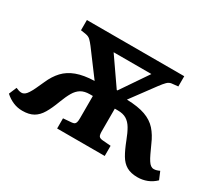

<svg xmlns="http://www.w3.org/2000/svg" viewBox="-130 -961 1385 1235"><g transform="rotate(30 562.5 -343.5)"><path d="M134 13.5Q97 13.5 64.8 -0.3Q32.5 -14 5 -39L29 -96Q39.5 -91 50.3 -87.8Q61 -84.5 71 -84.5Q83.5 -84.5 94 -92Q104.5 -99.5 114.7 -115.3Q125 -131 137.2 -156.3Q149.5 -181.5 165 -217Q188.5 -271 222.7 -307.5Q257 -344 309.7 -363.5Q362.5 -383 441.5 -385.5L306 -567Q290 -588 276.5 -601.2Q263 -614.5 241.5 -618L202.5 -624V-700H925.5V-624L878 -619Q860 -616.5 845.5 -602Q831 -587.5 812 -562L681.5 -385.5Q766.5 -383 819 -364Q871.5 -345 904 -308.5Q936.5 -272 960 -217Q976 -181.5 988 -156.3Q1000 -131 1010.3 -115.3Q1020.5 -99.5 1031 -92Q1041.5 -84.5 1054 -84.5Q1064 -84.5 1075 -87.8Q1086 -91 1096 -96L1120 -39Q1092.5 -12.5 1059.3 0.5Q1026 13.5 989 13.5Q939.5 13.5 907.8 -4.8Q876 -23 854 -60.5Q832 -98 809.5 -156.5Q791.5 -204 773.3 -234.7Q755 -265.5 730 -280.7Q705 -296 665.5 -296H643V-127.5Q643 -101 649.8 -91.8Q656.5 -82.5 676.5 -80.5L739 -75.5V0H385.5V-75.5L448 -80.5Q459.5 -81.5 466.5 -85.5Q473.5 -89.5 476.7 -100Q480 -110.5 480 -131.5V-296H458Q418.5 -296 393 -280.7Q367.5 -265.5 349.5 -234.7Q331.5 -204 313.5 -156.5Q292 -98.5 269.5 -60.8Q247 -23 215.3 -4.8Q183.5 13.5 134 13.5ZM594 -406H599L735.5 -606.5H455Z"/></g></svg>

Font: Literata Variable Black
Style: Regular
Weight: 900
Designer: Latin by Veronika Burian and Jose Scaglione. Greek by Irene Vlachou. Cyrillic by Vera Evstafieva.
Foundry: TypeTogether
Version: Version 3.021